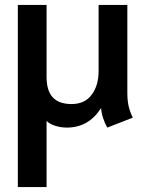

<svg xmlns="http://www.w3.org/2000/svg" viewBox="-20 -505 595 775"><path d="M52 -485H168V-194Q168 -139 193 -112Q218 -85 269 -85Q322 -85 350 -122.5Q378 -160 378 -218V-485H494V-131Q494 -100 499 -77.5Q504 -55 516 -30L413 10Q404 -5 396.5 -27.5Q389 -50 388 -69Q338 10 250 10Q226 10 203.5 3Q181 -4 168 -17V250H52Z"/></svg>

Font: Niramit SemiBold
Style: Regular
Weight: 600
Designer: Katatrad Aksorn Co.,Ltd.
Foundry: Cadson Demak Co.,Ltd.
Version: Version 1.001; ttfautohint (v1.6)